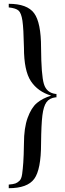

<svg xmlns="http://www.w3.org/2000/svg" viewBox="-20 -802 344 1010"><path d="M106 -551Q104 -653 98 -693Q92 -733 78 -746Q64 -759 26 -763V-782Q123 -782 159.5 -732.5Q196 -683 196 -551Q197 -406 211 -360Q225 -314 272 -308H277V-290H272Q240 -286 224.5 -264.5Q209 -243 203 -195Q197 -147 196 -47Q196 90 160 139Q124 188 26 188V169Q50 167 61 163Q72 159 82.5 149Q93 139 96.5 113.5Q100 88 102.5 53Q105 18 106 -47Q106 -129 125.5 -182.5Q145 -236 174.5 -260.5Q204 -285 249 -299Q179 -320 142.5 -375Q106 -430 106 -551Z"/></svg>

Font: Playfair Display
Style: Regular
Weight: 400
Designer: Claus Eggers S?rensen
Foundry: Claus Eggers S?rensen
Version: Version 1.003